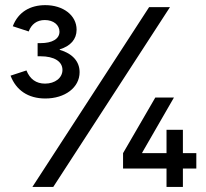

<svg xmlns="http://www.w3.org/2000/svg" viewBox="-20 -735 810 755"><path d="M158.2 -347.7C235.4 -347.7 293 -390.6 293 -451.2C293 -493.7 264.6 -524.4 214.8 -539.1V-541C257.3 -553.7 281.2 -580.6 281.2 -618.2C281.2 -674.8 228.5 -714.8 158.2 -714.8C99.6 -714.8 51.8 -688.5 30.3 -631.8L92.8 -611.3C103.5 -639.6 125 -656.2 156.2 -656.2C190.4 -656.2 213.9 -636.7 213.9 -610.4C213.9 -582 185.5 -565.4 139.6 -565.4H127.9V-513.7H139.6C193.4 -513.7 225.6 -493.2 225.6 -460C225.6 -428.7 196.3 -406.2 157.2 -406.2C122.1 -406.2 97.7 -423.8 84 -458L21.5 -437.5C43 -380.9 89.8 -347.7 158.2 -347.7ZM107.4 0H189.5L648.4 -707H566.4ZM463.9 -72.3H634.8V0H699.2V-72.3H752V-132.8H699.2V-224.6H634.8V-132.8H539.1V-134.8L664.1 -351.6H590.8L463.9 -132.8Z"/></svg>

Font: Wanted Sans
Style: Regular
Weight: 400
Designer: Original Design by Kil Hyung-jin and Kang Hanbin, Wanted Lab, Inc; Hangeul from Source Han Sans by Jang Soo-young and Ka
Foundry: Wanted Lab, Inc.
Version: Version 1.001;Glyphs 3.2 (3227)